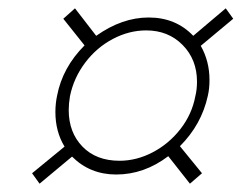

<svg xmlns="http://www.w3.org/2000/svg" viewBox="-20 -527 594 461"><path d="M57 -111 135 -175Q113 -211 113 -258Q113 -278 117 -297Q130 -365 183 -418L132 -482L160 -507L211 -441Q273 -485 337 -485Q402 -485 444 -441L522 -507L540 -482L462 -417Q483 -380 483 -335Q483 -314 479 -297Q464 -228 412 -176L465 -111L436 -86L384 -152Q326 -108 259 -108Q196 -108 153 -151L75 -86ZM449 -296Q453 -312 453 -331Q453 -384 418.5 -419Q384 -454 331 -454Q290 -454 251 -433.5Q212 -413 184.5 -376.5Q157 -340 148 -296Q145 -278 145 -263Q145 -209 178 -175Q211 -141 267 -141Q308 -141 347 -161.5Q386 -182 413.5 -217.5Q441 -253 449 -296Z"/></svg>

Font: Trirong ExtraLight
Style: Italic
Weight: 275
Italic angle: -12°
Designer: Katatrad Team
Foundry: CadsonDemak
Version: Version 1.003